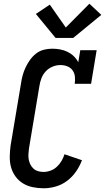

<svg xmlns="http://www.w3.org/2000/svg" viewBox="-20 -1005 565 1033"><path d="M215 8Q185 8 156 2Q127 -4 103.5 -18.5Q80 -33 63.5 -55.5Q47 -78 39.5 -105Q32 -132 32.5 -162Q33 -192 37 -222L93 -556Q96 -578 102 -600Q108 -622 118 -643Q128 -664 142 -683.5Q156 -703 175 -717.5Q194 -732 216.5 -737.5Q239 -743 261 -743Q283 -743 304 -739Q325 -735 343.5 -726Q362 -717 377 -702.5Q392 -688 401 -670L412 -735H500L470 -554H382Q385 -573 383 -592.5Q381 -612 370.5 -626.5Q360 -641 342.5 -648Q325 -655 305 -655Q284 -655 263 -646.5Q242 -638 226.5 -621.5Q211 -605 203 -584Q195 -563 192 -542L136 -207Q134 -192 133 -176.5Q132 -161 134.5 -147Q137 -133 143.5 -120Q150 -107 160.5 -97.5Q171 -88 185 -84Q199 -80 215 -80Q233 -80 252 -87Q271 -94 286 -108Q301 -122 311 -139Q321 -156 327 -175L421 -143Q409 -111 389 -82Q369 -53 341 -32Q313 -11 280 -1.5Q247 8 215 8ZM279 -801 173 -930 248 -980 334 -857 461 -985 525 -925 374 -801Z"/></svg>

Font: Iosevka Slab Semibold
Style: Italic
Weight: 600
Italic angle: -9°
Monospace: yes
Designer: Belleve Invis
Foundry: Belleve Invis
Version: Version 11.1.1; ttfautohint (v1.8.3)